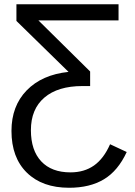

<svg xmlns="http://www.w3.org/2000/svg" viewBox="-20 -679 640 907"><path d="M405.8 -272.5H369.6Q253.4 -272.5 189.7 -218Q126 -163.6 126 -64Q126 31.2 174.8 83.3Q223.6 135.3 313 135.3Q377.9 135.3 424.1 102.8Q470.2 70.3 500 2.4L578.6 39.1Q537.6 127.9 470.9 168Q404.3 208 306.6 208Q179.7 208 106.9 136.7Q34.2 65.4 34.2 -60.5Q34.2 -178.2 106.2 -252.2Q178.2 -326.2 303.7 -339.4L57.6 -580.1V-658.7H540V-582.5H161.6L405.8 -341.3Z"/></svg>

Font: Courier New
Style: Regular
Weight: 400
Designer: Steve Matteson
Foundry: Ascender Corporation
Version: Version 2.00.3